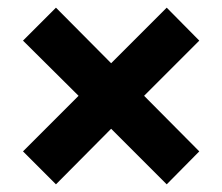

<svg xmlns="http://www.w3.org/2000/svg" viewBox="-20 -537 580 501"><path d="M40 -142 185 -287 40 -431 126 -517 270 -372 415 -517 500 -431 356 -287 500 -142 415 -56 270 -201 126 -56Z"/></svg>

Font: Txt Sans
Style: Bold
Weight: 700
Designer: Open Source
Foundry: XRLN
Version: Version 1.0